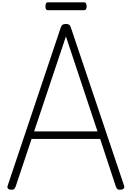

<svg xmlns="http://www.w3.org/2000/svg" viewBox="-20 -1627 1140 1660"><path d="M75 13Q55 12 48 2Q41 -8 47 -24L505 -1388Q511 -1406 521 -1413Q531 -1420 550 -1420Q568 -1420 578 -1413Q588 -1406 593 -1388L1052 -24Q1058 -8 1050.5 2Q1043 12 1022 13Q1004 15 995.5 8Q987 1 981 -16L846 -426H253L116 -16Q110 1 101.5 8Q93 15 75 13ZM275 -491H823L550 -1312ZM396 -1539Q382 -1539 377.5 -1548Q373 -1557 373 -1571Q373 -1587 377.5 -1597Q382 -1607 396 -1607H705Q719 -1607 724 -1597Q729 -1587 729 -1571Q729 -1557 724 -1548Q719 -1539 705 -1539Z"/></svg>

Font: Playwrite BE WAL Light
Style: Regular
Weight: 300
Version: Version 1.002